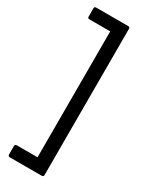

<svg xmlns="http://www.w3.org/2000/svg" viewBox="-251 -865 878 1104"><g transform="rotate(30 188.5 -313.0)"><path d="M245 184C253 184 257 179 257 172V-799C257 -806 253 -810 245 -810H33C25 -810 21 -806 21 -799V-742C21 -736 25 -732 33 -732H171V104H33C25 104 21 109 21 116V172C21 179 25 184 33 184Z"/></g></svg>

Font: LINE Seed JP_OTF Regular
Style: Regular
Weight: 400
Designer: LY Corporation & Fontrix & Fontworks
Version: Version 1.002